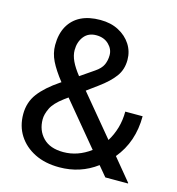

<svg xmlns="http://www.w3.org/2000/svg" viewBox="-108 -814 846 918"><g transform="rotate(15 314.5 -355.5)"><path d="M267.6 10.3Q196.8 10.3 145.5 -15.6Q93.8 -41.5 64.9 -86.7Q36.1 -131.8 36.1 -191.4Q36.1 -250 69.3 -293.9Q102.5 -337.9 168.5 -382.3Q171.4 -384.8 173.3 -385.3Q135.3 -433.6 116.7 -471.4Q98.1 -509.3 98.1 -549.3Q98.1 -604 119.6 -643.1Q164.1 -721.2 276.9 -721.2Q329.1 -721.2 367.7 -700.7Q406.7 -680.2 428.7 -646Q450.7 -611.8 450.7 -569.8Q450.7 -522 425 -487.1Q399.4 -452.1 349.1 -415.5L295.9 -376.5L461.9 -176.8Q481.9 -208.5 493.2 -247.1Q504.4 -285.6 504.4 -328.6H590.3Q590.3 -201.2 516.1 -111.8L606.4 -2.4L605.5 0H493.7L452.1 -49.8Q371.6 10.3 267.6 10.3ZM247.1 -435.1 314.5 -481.4Q342.3 -500 352.3 -521.7Q362.3 -543.5 362.3 -569.8Q362.3 -599.6 338.6 -622.6Q314.9 -645.5 276.9 -645.5Q237.3 -645.5 215.8 -617.9Q194.3 -590.3 194.3 -550.3Q194.3 -524.4 207.5 -496.3Q220.7 -468.3 247.1 -435.1ZM267.6 -64.9Q338.4 -64.9 401.4 -111.3L225.1 -323.7L205.6 -309.6Q161.1 -276.4 146.7 -246.1Q132.3 -215.8 132.3 -191.4Q132.3 -136.2 167 -100.6Q201.7 -64.9 267.6 -64.9Z"/></g></svg>

Font: Suwannaphum
Style: Regular
Weight: 400
Designer: Danh Hong
Version: Version 8.002; ttfautohint (v1.8.3)